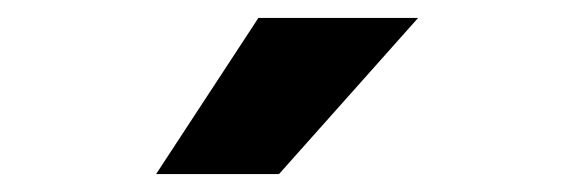

<svg xmlns="http://www.w3.org/2000/svg" viewBox="-20 -781 651 214"><path d="M446 -761 291 -587H154L268 -761Z"/></svg>

Font: Wix Madefor Display ExtraBold
Style: Regular
Weight: 800
Designer: Dalton Maag Ltd
Foundry: Dalton Maag Ltd
Version: Version 3.100